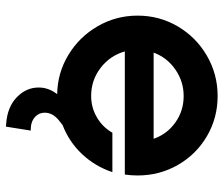

<svg xmlns="http://www.w3.org/2000/svg" viewBox="-72 -488 738 633"><g transform="rotate(90 296.5 -172.0)"><path d="M297 -521Q369 -521 429 -486Q489 -451 524 -390.5Q559 -330 559 -257Q559 -236 556 -215H150Q164 -166 204.5 -135Q245 -104 297 -104Q335 -104 367.5 -123Q400 -142 418 -174H548Q529 -117 488.5 -74Q448 -31 393 -10L379 1Q352 22 352 49Q352 68 366 81Q380 94 403 95H411L398 177L387 176Q333 172 301 141Q269 110 269 69Q269 36 291 8Q221 7 161.5 -29Q102 -65 67 -125.5Q32 -186 32 -257Q32 -329 67.5 -389.5Q103 -450 164 -485.5Q225 -521 297 -521ZM438 -310Q423 -354 384.5 -381.5Q346 -409 297 -409Q249 -409 209.5 -381.5Q170 -354 154 -310Z"/></g></svg>

Font: Lineal Medium
Style: Regular
Weight: 600
Designer: Created by Frank Adebiaye with contributions from Anton Moglia & Ariel Martín Pérez
Created by Frank ADEBIAYE with FontF
Foundry: Velvetyne Type Foundry
Version: Version 2.000